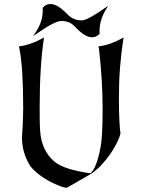

<svg xmlns="http://www.w3.org/2000/svg" viewBox="-20 -922 700 943"><path d="M73.2 -694.3Q102.5 -697.8 132.3 -708.3Q162.1 -718.8 196.3 -737.8Q185.5 -669.4 180.2 -583.5Q174.8 -497.6 174.8 -391.6Q174.8 -345.7 175.3 -318.8Q175.8 -292 176.8 -284.2Q182.6 -182.1 248 -127.9Q294.9 -88.9 423.8 -70.8L424.3 -71.3Q454.1 -95.7 473.6 -197.3Q483.9 -249 483.9 -378.9V-390.6Q483.9 -460 479.5 -531.2Q475.1 -602.5 466.8 -677.7L463.9 -694.3Q493.7 -697.8 523.2 -708.3Q552.7 -718.8 586.9 -737.8Q575.7 -666.5 569.8 -593.8Q564 -521 564 -444.8Q564 -369.1 566.7 -323Q569.3 -276.9 571.8 -267.6Q567.9 -248.5 554.9 -221.9Q542 -195.3 522.7 -167.2Q503.4 -139.2 479.5 -113.3Q455.6 -87.4 429.7 -69.8L308.1 0.5Q300.3 0 288.8 -3.4Q277.3 -6.8 262 -13.2Q246.6 -19.5 228.8 -28.6Q210.9 -37.6 192.9 -49.6Q174.8 -61.5 158 -75.9Q141.1 -90.3 127.9 -107.4Q87.9 -172.9 87.9 -246.1Q93.8 -330.6 93.8 -381.8V-395.5Q93.8 -587.4 76.2 -677.7ZM143.1 -744.6Q150.9 -756.8 156.7 -765.6Q189.9 -816.4 189.9 -870.6L189.5 -879.9L190.9 -884.8Q204.6 -902.3 229 -902.3Q262.7 -902.3 312.5 -850.6Q340.3 -821.8 382.3 -821.8Q412.1 -822.8 511.2 -893.6L494.1 -864.7Q468.8 -817.4 468.8 -769L469.2 -758.3L467.3 -753.9Q450.7 -738.8 431.6 -738.8Q396.5 -738.8 347.7 -791.5Q321.8 -818.8 284.7 -818.8H279.8Q246.6 -818.8 143.1 -744.6Z"/></svg>

Font: MedievalSharp
Style: Regular
Weight: 500
Version: Version 1.0